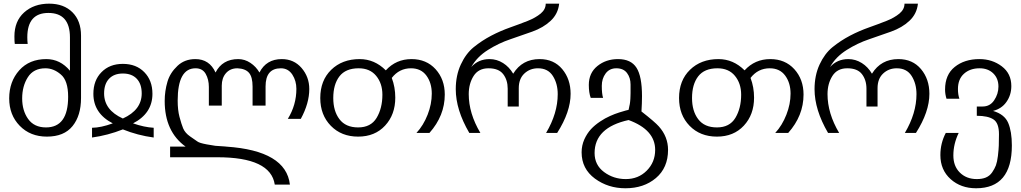

<svg xmlns="http://www.w3.org/2000/svg" viewBox="-20 -740 5531 1040"><path d="M349.1 -215.8Q349.1 -304.2 309.1 -336.9Q270.5 -370.1 226.1 -370.1Q161.6 -370.1 130.9 -321.8Q100.1 -273.4 100.1 -207Q100.1 -141.1 132.3 -95.7Q165 -49.8 229 -49.8Q349.1 -49.8 349.1 -215.8ZM418.9 -209Q418.9 -113.8 373 -57.1Q327.1 0 233.9 0Q144 0 86.9 -58.6Q29.8 -117.2 29.8 -207Q29.8 -297.9 84.5 -359.4Q138.7 -419.9 231 -419.9Q306.2 -419.9 358.9 -356.9V-537.1Q358.9 -669.9 242.2 -669.9Q127.9 -669.9 127.9 -538.1Q127.9 -519 129.9 -502H60.1Q58.1 -513.7 58.1 -543Q58.1 -625 110.4 -672.4Q163.6 -720.2 246.1 -720.2Q325.7 -720.2 372.6 -673.3Q418.9 -627 418.9 -546.9Z M747.6 -233.9Q747.6 -285.2 720.7 -313.5Q693.8 -341.8 645.5 -341.8Q597.7 -341.8 570.8 -313.5Q543.9 -285.2 543.9 -233.9Q543.9 -144 645.5 -98.1Q747.6 -144.5 747.6 -233.9ZM812.5 4.9Q725.1 -6.8 645.5 -39.1Q564 -6.8 478.5 4.9V-47.9Q526.4 -48.3 590.8 -71.8Q485.8 -126 485.8 -231.9Q485.8 -304.7 529.8 -349.1Q573.7 -394 645.5 -394Q717.8 -394 761.7 -349.1Q805.7 -304.2 805.7 -231.9Q805.7 -126 700.7 -71.8Q760.7 -50.8 812.5 -47.9Z M1655.3 -257.8Q1655.3 -180.7 1609.4 -96.2H1539.1Q1585.4 -171.4 1585.4 -258.8Q1585.4 -302.2 1563.5 -335.9Q1541 -370.1 1501.5 -370.1Q1418.5 -370.1 1418.5 -272V-168H1348.1V-271Q1348.1 -323.2 1328.6 -345.7Q1309.1 -368.2 1266.1 -370.1Q1226.6 -370.1 1203.6 -343.3Q1181.2 -317.4 1181.2 -275.9V-168H1111.3V-269Q1111.3 -309.6 1094.2 -339.8Q1077.1 -370.1 1039.1 -370.1Q942.4 -370.1 942.4 -194.8Q942.4 -144.5 952.1 -107.4Q963.4 -65.4 972.2 -44.4Q982.9 -19.5 1009.8 -1Q1044.9 22.9 1049.3 26.4Q1060.1 34.7 1099.6 42Q1135.7 48.8 1146.5 49.8Q1167.5 51.8 1196.3 53.2Q1198.2 53.2 1200.4 53.5Q1202.6 53.7 1203.9 54Q1205.1 54.2 1206.1 54.2Q1529.3 76.2 1550.3 259.8H1468.3Q1446.3 111.8 1157.2 111.8H901.4V54.2H985.4Q872.1 -27.3 872.1 -192.9Q872.1 -247.1 887.2 -297.9Q901.4 -345.7 941.4 -383.3Q980 -419.9 1038.1 -419.9Q1114.7 -419.9 1147.5 -347.2Q1184.6 -419.9 1270.5 -419.9Q1305.7 -419.9 1336.4 -399.4Q1367.2 -378.9 1385.3 -347.2Q1422.4 -419.9 1506.3 -419.9Q1571.8 -419.9 1613.3 -372.1Q1655.3 -323.2 1655.3 -257.8Z M2051.3 -227.1Q2051.3 -288.1 2017.6 -329.1Q1983.9 -370.1 1922.9 -370.1Q1852.1 -370.1 1818.4 -326.2Q1785.2 -282.7 1785.2 -209Q1785.2 -138.7 1818.4 -94.7Q1852.1 -49.8 1919.9 -49.8Q1988.8 -49.8 2020 -101.6Q2051.3 -153.8 2051.3 -227.1ZM2389.2 -228Q2389.2 -113.3 2306.2 -20H2235.8Q2273.4 -60.5 2296.4 -119.1Q2318.8 -176.3 2318.8 -232.9Q2318.8 -290.5 2290 -330.1Q2260.7 -370.1 2206.1 -370.1Q2142.6 -370.1 2102.1 -317.9Q2121.1 -268.1 2121.1 -210.9Q2121.1 -119.1 2065.9 -59.6Q2010.7 0 1919.9 0Q1829.1 0 1772 -58.6Q1714.8 -117.2 1714.8 -209Q1714.8 -304.2 1773.9 -361.8Q1833.5 -419.9 1928.2 -419.9Q2008.8 -419.9 2069.8 -358.9Q2125.5 -419.9 2209 -419.9Q2289.6 -419.9 2339.4 -365.2Q2389.2 -310.1 2389.2 -228Z M3070.8 -231.9Q3070.8 -134.3 2998 -20H2938Q3001 -126.5 3001 -230Q3001 -287.1 2974.6 -328.6Q2948.2 -370.1 2894 -370.1Q2850.1 -370.1 2819.8 -341.3Q2790 -313 2790 -262.2V-163.1H2730V-259.8Q2730 -306.6 2705.6 -338.4Q2681.2 -370.1 2626 -370.1Q2571.8 -370.1 2545.4 -328.6Q2519 -287.1 2519 -230Q2519 -126 2582 -20H2522Q2448.7 -145.5 2448.7 -256.8Q2448.7 -331.5 2476.1 -390.6Q2503.4 -449.7 2545.9 -484.4Q2589.8 -520 2641.1 -546.9Q2689.5 -572.3 2744.6 -591.8Q2793 -608.9 2838.9 -627Q2880.9 -643.6 2909.2 -667Q2936 -689.5 2936 -720.2H3008.8Q3002.9 -664.6 2962.4 -627Q2923.3 -590.3 2863.3 -568.8Q2811 -549.8 2744.1 -527.3Q2681.6 -506.3 2623.5 -469.7Q2563.5 -432.1 2532.7 -377Q2571.3 -419.9 2631.8 -419.9Q2670.9 -419.9 2705.1 -398.4Q2737.8 -377.9 2759.8 -340.8Q2808.6 -419.9 2902.8 -419.9Q2980 -419.9 3025.4 -365.7Q3070.8 -311.5 3070.8 -231.9Z M3528.8 71.8Q3528.8 -37.1 3384.8 -89.8Q3200.7 -49.3 3200.7 88.9Q3200.7 153.8 3252 191.9Q3303.2 230 3369.6 230Q3437.5 230 3482.9 184.6Q3528.8 138.7 3528.8 71.8ZM3598.6 71.8Q3598.6 168.9 3532.7 224.6Q3467.3 279.8 3367.7 279.8Q3273.9 279.8 3202.6 227.5Q3130.4 174.3 3130.4 85Q3130.4 48.3 3145 15.1Q3159.7 -17.1 3181.2 -40.5Q3201.7 -62.5 3231 -82Q3257.8 -100.1 3284.7 -111.8Q3309.6 -123 3334.5 -130.9Q3362.8 -140.1 3370.6 -141.6Q3373 -142.1 3384.8 -145Q3386.7 -152.3 3387.2 -155.8Q3389.2 -165.5 3389.2 -166Q3389.6 -167 3391.1 -174.3Q3392.6 -181.2 3392.6 -184.1Q3392.6 -184.6 3393.6 -193.4Q3394.5 -202.1 3394.5 -205.1Q3394.5 -212.4 3395 -218.3Q3395.5 -224.1 3395.5 -235.8V-256.3V-282.2Q3395.5 -318.8 3376.5 -344.2Q3357.4 -370.1 3318.4 -370.1Q3281.2 -370.1 3260.3 -341.8Q3239.7 -314 3239.7 -274.9Q3239.7 -232.4 3246.6 -210H3179.7Q3169.4 -237.8 3169.4 -279.8Q3169.4 -344.7 3215.8 -382.3Q3262.2 -419.9 3327.6 -419.9Q3397.9 -419.9 3427.7 -373Q3457.5 -326.7 3457.5 -219.2Q3457.5 -182.6 3454.6 -136.2Q3527.8 -79.1 3548.8 -55.2Q3598.6 0.5 3598.6 71.8Z M3994.6 -227.1Q3994.6 -288.1 3960.9 -329.1Q3927.2 -370.1 3866.2 -370.1Q3795.4 -370.1 3761.7 -326.2Q3728.5 -282.7 3728.5 -209Q3728.5 -138.7 3761.7 -94.7Q3795.4 -49.8 3863.3 -49.8Q3932.1 -49.8 3963.4 -101.6Q3994.6 -153.8 3994.6 -227.1ZM4332.5 -228Q4332.5 -113.3 4249.5 -20H4179.2Q4216.8 -60.5 4239.7 -119.1Q4262.2 -176.3 4262.2 -232.9Q4262.2 -290.5 4233.4 -330.1Q4204.1 -370.1 4149.4 -370.1Q4085.9 -370.1 4045.4 -317.9Q4064.5 -268.1 4064.5 -210.9Q4064.5 -119.1 4009.3 -59.6Q3954.1 0 3863.3 0Q3772.5 0 3715.3 -58.6Q3658.2 -117.2 3658.2 -209Q3658.2 -304.2 3717.3 -361.8Q3776.9 -419.9 3871.6 -419.9Q3952.1 -419.9 4013.2 -358.9Q4068.8 -419.9 4152.3 -419.9Q4232.9 -419.9 4282.7 -365.2Q4332.5 -310.1 4332.5 -228Z M5014.2 -231.9Q5014.2 -134.3 4941.4 -20H4881.3Q4944.3 -126.5 4944.3 -230Q4944.3 -287.1 4918 -328.6Q4891.6 -370.1 4837.4 -370.1Q4793.5 -370.1 4763.2 -341.3Q4733.4 -313 4733.4 -262.2V-163.1H4673.3V-259.8Q4673.3 -306.6 4648.9 -338.4Q4624.5 -370.1 4569.3 -370.1Q4515.1 -370.1 4488.8 -328.6Q4462.4 -287.1 4462.4 -230Q4462.4 -126 4525.4 -20H4465.3Q4392.1 -145.5 4392.1 -256.8Q4392.1 -331.5 4419.4 -390.6Q4446.8 -449.7 4489.3 -484.4Q4533.2 -520 4584.5 -546.9Q4632.8 -572.3 4688 -591.8Q4736.3 -608.9 4782.2 -627Q4824.2 -643.6 4852.5 -667Q4879.4 -689.5 4879.4 -720.2H4952.1Q4946.3 -664.6 4905.8 -627Q4866.7 -590.3 4806.6 -568.8Q4754.4 -549.8 4687.5 -527.3Q4625 -506.3 4566.9 -469.7Q4506.8 -432.1 4476.1 -377Q4514.6 -419.9 4575.2 -419.9Q4614.3 -419.9 4648.4 -398.4Q4681.2 -377.9 4703.1 -340.8Q4752 -419.9 4846.2 -419.9Q4923.3 -419.9 4968.8 -365.7Q5014.2 -311.5 5014.2 -231.9Z M5460.9 47.9Q5460.9 279.8 5267.1 279.8Q5184.6 279.8 5129.4 230.5Q5073.7 180.7 5073.7 100.1Q5073.7 35.6 5103 -20H5172.9Q5144 39.6 5144 102.1Q5144 159.7 5178.7 194.3Q5214.4 230 5271 230Q5299.8 230 5319.8 221.7Q5340.8 212.9 5354 193.8Q5367.2 174.8 5374.5 155.8Q5381.3 137.2 5385.3 105Q5389.6 66.9 5390.1 48.8Q5391.1 16.6 5391.1 -13.2Q5391.1 -73.2 5361.8 -92.8Q5332 -112.8 5271 -112.8V-163.1H5302.7Q5342.3 -163.1 5364.7 -196.3Q5388.2 -231 5388.2 -271Q5388.2 -315.4 5359.9 -342.8Q5331.5 -370.1 5286.1 -370.1Q5233.9 -370.1 5201.2 -340.3Q5168.9 -311 5168.9 -257.8Q5168.9 -227.1 5176.8 -205.1H5106.9Q5099.1 -230 5099.1 -254.9Q5099.1 -335.4 5151.4 -377.4Q5204.1 -419.9 5285.2 -419.9Q5354.5 -419.9 5406.2 -380.9Q5458 -341.8 5458 -273.9Q5458 -225.6 5431.6 -188Q5405.8 -150.9 5358.9 -139.2Q5420.9 -121.1 5440.9 -74.7Q5460.9 -27.8 5460.9 47.9Z"/></svg>

Font: Miedinger*
Style: Book
Weight: 400
Version: Version 001.000